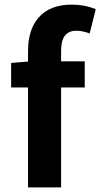

<svg xmlns="http://www.w3.org/2000/svg" viewBox="-20 -813 436 833"><path d="M101.6 0V-433.6H28.3V-540L101.6 -545.9V-590.8Q101.6 -682.6 145.5 -734.4Q194.3 -793 292 -793Q346.7 -793 395.5 -773.4L369.1 -668Q336.9 -679.7 311.5 -679.7Q245.1 -679.7 245.1 -593.8V-546.9H347.7V-433.6H245.1V0Z"/></svg>

Font: Bpmf GenYo Gothic B
Style: B
Weight: 700
Foundry: But Ko
Version: Version 1.320